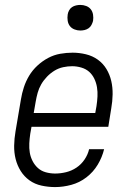

<svg xmlns="http://www.w3.org/2000/svg" viewBox="-20 -752 540 780"><path d="M204 8Q176 8 148.5 2Q121 -4 99.5 -19.5Q78 -35 64 -57.5Q50 -80 43.5 -106Q37 -132 37.5 -160.5Q38 -189 43 -218L65 -348Q69 -373 77 -397.5Q85 -422 98.5 -444.5Q112 -467 132 -485.5Q152 -504 175.5 -516.5Q199 -529 224.5 -533.5Q250 -538 275 -538Q302 -538 329 -531.5Q356 -525 377.5 -509.5Q399 -494 412.5 -471.5Q426 -449 432 -423Q438 -397 437.5 -368.5Q437 -340 432 -312L420 -237H108L103 -209Q100 -189 99 -169.5Q98 -150 101 -132Q104 -114 112.5 -97.5Q121 -81 134.5 -69Q148 -57 166.5 -52Q185 -47 204 -47Q226 -47 248.5 -52.5Q271 -58 290.5 -71Q310 -84 323.5 -104Q337 -124 342 -146H403Q395 -113 377 -83Q359 -53 331 -31.5Q303 -10 269.5 -1Q236 8 204 8ZM117 -293H367L372 -321Q375 -341 376 -360Q377 -379 374 -397.5Q371 -416 363 -432.5Q355 -449 342 -460.5Q329 -472 310.5 -477.5Q292 -483 273 -483Q255 -483 236.5 -479Q218 -475 201.5 -465Q185 -455 171 -440.5Q157 -426 147.5 -409.5Q138 -393 133 -375Q128 -357 125 -339ZM306 -628Q294 -628 282.5 -632.5Q271 -637 264 -646Q257 -655 255 -667.5Q253 -680 255 -693Q256 -701 260.5 -709.5Q265 -718 272.5 -723Q280 -728 289 -730Q298 -732 306 -732Q319 -732 330.5 -727.5Q342 -723 349 -714Q356 -705 358 -692.5Q360 -680 358 -667Q356 -659 351.5 -650.5Q347 -642 339.5 -637Q332 -632 323.5 -630Q315 -628 306 -628Z"/></svg>

Font: Iosevka Curly Slab LtObl
Style: Regular
Weight: 300
Italic angle: -9°
Monospace: yes
Designer: Belleve Invis
Foundry: Belleve Invis
Version: Version 11.0.0; ttfautohint (v1.8.3)